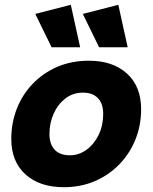

<svg xmlns="http://www.w3.org/2000/svg" viewBox="-20 -770 636 800"><path d="M351 -517Q450 -517 509 -463.5Q568 -410 568 -315Q568 -247 544 -188Q520 -129 476.5 -84.5Q433 -40 374.5 -15Q316 10 246 10Q145 10 86 -43.5Q27 -97 27 -191Q27 -257 49.5 -315.5Q72 -374 115 -419.5Q158 -465 217.5 -491Q277 -517 351 -517ZM271 -123Q309 -123 340.5 -146Q372 -169 391 -208Q410 -247 410 -295Q410 -338 388 -361Q366 -384 326 -384Q283 -384 251.5 -359Q220 -334 203 -295Q186 -256 186 -212Q186 -170 207.5 -146.5Q229 -123 271 -123ZM393 -573 325 -712 473 -750 512 -573ZM195 -573 127 -712 275 -750 314 -573Z"/></svg>

Font: Livvic
Style: Bold Italic
Weight: 700
Italic angle: -10°
Designer: Jacques Le Bailly, Baron von Fonthausen
Version: Version 1.001; ttfautohint (v1.8.2)